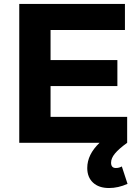

<svg xmlns="http://www.w3.org/2000/svg" viewBox="-20 -720 708 968"><path d="M594.2 119.1 623 207Q575.7 228 529.8 228Q478.5 228 449.2 200.9Q419.9 173.8 419.9 127Q419.9 59.1 481.9 0H77.1V-700.2H609.9V-568.8H234.9V-417H571.8V-286.1H234.9V-130.9H621.1V0Q579.1 30.3 559.6 54Q540 77.6 540 100.1Q540 127 564 127Q581.1 127 594.2 119.1Z"/></svg>

Font: Montserrat arm SemiBold
Style: Regular
Weight: 600
Designer: Julieta Ulanovsky
Foundry: Julieta Ulanovsky
Version: Version 6.000;PS 006.000;hotconv 1.0.88;makeotf.lib2.5.64775